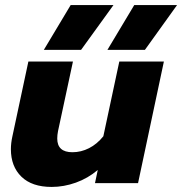

<svg xmlns="http://www.w3.org/2000/svg" viewBox="-20 -723 719 758"><path d="M259 -703H428L300 -526H153ZM510 -703H679L552 -526H404ZM23 -134Q23 -158 29 -185L92 -480H268L209 -205Q206 -190 206 -176Q206 -122 266 -122Q300 -122 331.5 -138Q363 -154 388 -185L451 -480H627L525 0H355L366 -52Q327 -19 279.5 -2Q232 15 184 15Q106 15 64.5 -25.5Q23 -66 23 -134Z"/></svg>

Font: Prompt
Style: Bold Italic
Weight: 700
Italic angle: -12°
Designer: Katatrad Team
Foundry: CadsonDemak
Version: Version 1.001